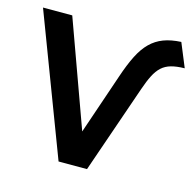

<svg xmlns="http://www.w3.org/2000/svg" viewBox="-104 -820 949 929"><g transform="rotate(15 370.5 -356.0)"><path d="M268 0 2.5 -700H149L341 -170L444.5 -473.5Q466 -537.5 488.5 -582Q511 -626.5 539.2 -654.2Q567.5 -682 604.5 -696Q641.5 -710 692 -712.5L741 -593.5Q701 -593 673.5 -585.2Q646 -577.5 626.8 -560Q607.5 -542.5 592.8 -513.5Q578 -484.5 563.5 -442L410.5 0Z"/></g></svg>

Font: Geologica Roman Medium
Style: Regular
Weight: 500
Designer: Sindre Bremnes, Frode Helland
Foundry: Monokrom Skriftforlag AS
Version: Version 1.010;gftools[0.9.28]